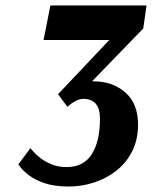

<svg xmlns="http://www.w3.org/2000/svg" viewBox="-20 -670 555 701"><path d="M192 -326 379 -524H139L164 -650H515L503 -566L316 -373H323Q391 -373 437.5 -332.5Q484 -292 484 -215Q484 -160 462.5 -117.5Q441 -75 404.5 -46.5Q368 -18 323 -3.5Q278 11 232 11Q179 11 143.5 -1Q108 -13 86.5 -29.5Q65 -46 56 -58Q47 -70 47 -70L91 -129Q91 -129 100 -118.5Q109 -108 125.5 -94.5Q142 -81 167 -70.5Q192 -60 223 -60Q285 -60 315 -107Q345 -154 345 -237Q345 -309 284 -309Q271 -309 257.5 -302Q244 -295 235 -287.5Q226 -280 226 -280Z"/></svg>

Font: Arsenal SC
Style: Bold Italic
Weight: 700
Italic angle: -9.10001°
Designer: Andrij Shevchenko
Foundry: Stairsfor
Version: Version 2.001; ttfautohint (v1.8.4.7-5d5b)